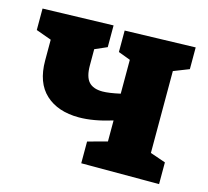

<svg xmlns="http://www.w3.org/2000/svg" viewBox="-84 -638 796 734"><g transform="rotate(15 314.0 -270.5)"><path d="M604 -455 543 -431V-107L604 -86V0H296V-86L373 -107V-190Q299 -167 241 -167Q158 -167 109.5 -211.5Q61 -256 61 -344V-426L0 -448V-533L279 -541V-455L231 -434V-370Q231 -325 248.5 -305.5Q266 -286 303 -286Q328 -286 373 -296V-430L325 -448V-533L604 -541Z"/></g></svg>

Font: Bitter Pro ExtraBold
Style: Regular
Weight: 800
Designer: Sol Matas, and Bitter project Authors
Foundry: Sol Matas
Version: Version 1.010